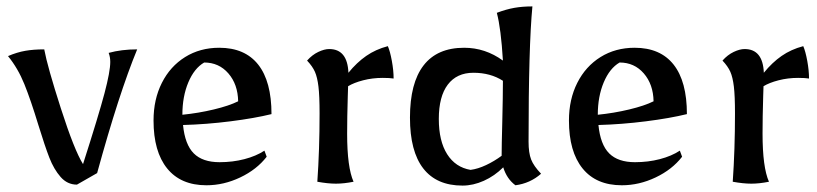

<svg xmlns="http://www.w3.org/2000/svg" viewBox="-20 -567 2548 599"><path d="M100 -176Q76 -255 56 -304.5Q36 -354 5 -392Q33 -404 59 -408.5Q85 -413 118 -413Q128 -359 170 -228.5Q212 -98 239 -55Q288 -208 306 -276Q324 -344 324 -374Q324 -389 319 -402Q359 -413 408 -413Q351 -275 283 -27L220 9Q190 9 169 -15Q148 -39 134 -75Q120 -111 100 -176Z M459 -191Q459 -257 485 -308.5Q511 -360 557.5 -389Q604 -418 664 -418Q744 -418 785.5 -365.5Q827 -313 827 -211Q774 -198 699 -188.5Q624 -179 551 -177Q557 -116 584.5 -88.5Q612 -61 665 -61Q706 -61 742.5 -70.5Q779 -80 805 -97L812 -78Q781 -38 729.5 -13.5Q678 11 624 11Q544 11 501.5 -41.5Q459 -94 459 -191ZM723 -251Q722 -304 692.5 -338Q663 -372 617 -372Q586 -354 567.5 -310Q549 -266 549 -209Q599 -214 647 -225.5Q695 -237 723 -251Z M970 0Q977 -100 977 -213Q977 -268 973.5 -297Q970 -326 962.5 -343Q955 -360 938 -378Q954 -396 973 -405Q992 -414 1007 -414Q1064 -414 1067 -340Q1093 -372 1122.5 -392.5Q1152 -413 1190 -423Q1197 -407 1202.5 -377Q1208 -347 1208 -322Q1196 -324 1174 -324Q1142 -324 1113 -316.5Q1084 -309 1066 -298L1065 -267Q1063 -201 1063 -150Q1063 -45 1083 0Q1053 6 1028 6Q1003 6 970 0Z M1259 -200Q1259 -308 1301.5 -363Q1344 -418 1428 -418Q1494 -418 1549 -378Q1543 -478 1530 -527Q1559 -538 1584.5 -542.5Q1610 -547 1641 -547Q1629 -422 1629 -125Q1629 -90 1637 -69.5Q1645 -49 1668 -25Q1634 5 1588 11Q1561 -9 1550 -45Q1523 -18 1489.5 -3Q1456 12 1423 12Q1342 12 1300.5 -41.5Q1259 -95 1259 -200ZM1545 -81Q1545 -112 1547 -186Q1549 -268 1549 -315Q1510 -340 1457 -340Q1405 -340 1377 -303Q1349 -266 1349 -196Q1349 -127 1375 -86Q1401 -45 1448 -37Q1471 -40 1496.5 -52Q1522 -64 1545 -81Z M1755 -191Q1755 -257 1781 -308.5Q1807 -360 1853.5 -389Q1900 -418 1960 -418Q2040 -418 2081.5 -365.5Q2123 -313 2123 -211Q2070 -198 1995 -188.5Q1920 -179 1847 -177Q1853 -116 1880.5 -88.5Q1908 -61 1961 -61Q2002 -61 2038.5 -70.5Q2075 -80 2101 -97L2108 -78Q2077 -38 2025.5 -13.5Q1974 11 1920 11Q1840 11 1797.5 -41.5Q1755 -94 1755 -191ZM2019 -251Q2018 -304 1988.5 -338Q1959 -372 1913 -372Q1882 -354 1863.5 -310Q1845 -266 1845 -209Q1895 -214 1943 -225.5Q1991 -237 2019 -251Z M2266 0Q2273 -100 2273 -213Q2273 -268 2269.5 -297Q2266 -326 2258.5 -343Q2251 -360 2234 -378Q2250 -396 2269 -405Q2288 -414 2303 -414Q2360 -414 2363 -340Q2389 -372 2418.5 -392.5Q2448 -413 2486 -423Q2493 -407 2498.5 -377Q2504 -347 2504 -322Q2492 -324 2470 -324Q2438 -324 2409 -316.5Q2380 -309 2362 -298L2361 -267Q2359 -201 2359 -150Q2359 -45 2379 0Q2349 6 2324 6Q2299 6 2266 0Z"/></svg>

Font: Mirza
Style: Regular
Weight: 400
Designer: Arabic design by Kourosh Beigpour, Latin design by Eduardo Tunni, engineering by Lasse Fister
Version: Version 1.000